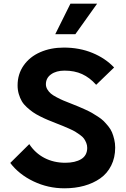

<svg xmlns="http://www.w3.org/2000/svg" viewBox="-20 -1020 687 1050"><path d="M282.2 -833 365.2 -1000H511.2L392.1 -833ZM332 9.8Q242.7 9.8 163.3 -28.1Q84 -65.9 36.1 -128.9L140.1 -231.9Q172.4 -182.6 223.1 -156.2Q273.9 -129.9 336.9 -129.9Q391.1 -129.9 423.8 -149.7Q456.5 -169.4 457 -210.9Q457 -225.6 451.7 -238.8Q446.3 -252 439.2 -262Q432.1 -272 416.7 -283Q401.4 -293.9 390.9 -300.3Q380.4 -306.6 357.7 -316.7Q335 -326.7 323.7 -331.3Q312.5 -335.9 286.1 -346.2Q259.3 -356.9 241.9 -364Q224.6 -371.1 200.2 -383.3Q175.8 -395.5 160.2 -406.5Q144.5 -417.5 127 -433.3Q109.4 -449.2 99.4 -466.3Q89.4 -483.4 82.8 -505.6Q76.2 -527.8 76.2 -553.2Q76.2 -614.7 109.4 -662.1Q142.6 -709.5 200 -734.6Q257.3 -759.8 329.1 -759.8Q415 -759.8 485.8 -730.5Q556.6 -701.2 604 -650.9L505.9 -556.2Q470.7 -595.7 429.2 -614.7Q387.7 -633.8 333 -633.8Q287.6 -633.8 259.3 -613.5Q231 -593.3 231 -559.1Q231 -544.4 239 -531Q247.1 -517.6 258.1 -508.3Q269 -499 290.3 -487.8Q311.5 -476.6 327.4 -470Q343.3 -463.4 372.1 -452.1Q396.5 -442.4 408.9 -437.3Q421.4 -432.1 445.1 -421.4Q468.8 -410.6 481.9 -403.1Q495.1 -395.5 515.1 -382.6Q535.2 -369.6 546.6 -358.2Q558.1 -346.7 571.8 -330.1Q585.4 -313.5 592.5 -296.4Q599.6 -279.3 604.7 -257.8Q609.9 -236.3 609.9 -212.9Q609.9 -157.7 588.1 -114.5Q566.4 -71.3 528.1 -44.4Q489.7 -17.6 440.2 -3.9Q390.6 9.8 332 9.8Z"/></svg>

Font: Orkney
Style: Bold
Weight: 700
Designer: Samuel Oakes and Alfredo Marco Pradil
Foundry: Alfredo Marco Pradil
Version: 1.0